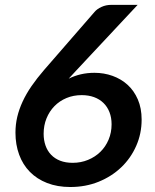

<svg xmlns="http://www.w3.org/2000/svg" viewBox="-20 -742 620 770"><path d="M359 -450Q397 -450 431.2 -437.8Q465.5 -425.5 491.5 -402Q517.5 -378.5 532.8 -343.2Q548 -308 548 -262.5Q548 -206 526.2 -156.8Q504.5 -107.5 466.2 -71Q428 -34.5 375.8 -13.2Q323.5 8 262 8Q210 8 169 -8Q128 -24 99.8 -52.8Q71.5 -81.5 56.8 -121.8Q42 -162 42 -210Q42 -242.5 49.2 -273.2Q56.5 -304 70.8 -334.8Q85 -365.5 106.5 -396.8Q128 -428 156.5 -461L359 -694Q369 -706 387 -714.2Q405 -722.5 426 -722.5H532L285.5 -459L255.5 -426.5Q278.5 -438 304.2 -444Q330 -450 359 -450ZM155 -205.5Q155 -180 162.5 -158.5Q170 -137 184.8 -121.5Q199.5 -106 221.2 -97.5Q243 -89 271.5 -89Q304.5 -89 333 -100.8Q361.5 -112.5 382.5 -133Q403.5 -153.5 415.5 -182Q427.5 -210.5 427.5 -243.5Q427.5 -270.5 419 -292.2Q410.5 -314 394.8 -329.2Q379 -344.5 357 -352.5Q335 -360.5 307.5 -360.5Q274.5 -360.5 246.5 -348.8Q218.5 -337 198.2 -316.2Q178 -295.5 166.5 -267.2Q155 -239 155 -205.5Z"/></svg>

Font: Lato TR
Style: Bold Italic
Weight: 700
Italic angle: -12°
Designer: Lukasz Dziedzic
Foundry: tyPoland Lukasz Dziedzic
Version: Version 1.104 2013